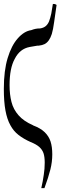

<svg xmlns="http://www.w3.org/2000/svg" viewBox="-22 -678 322 981"><path d="M133.8 47.4Q98.6 31.7 72.8 11.7Q46.9 -8.3 30.8 -38.6Q14.2 -68.4 5.9 -113.3Q-2.4 -157.7 -2.4 -224.1Q-2.4 -317.4 17.1 -381.3Q36.6 -445.8 68.8 -481.9Q101.1 -518.6 137.2 -523.9Q137.2 -526.4 137.7 -523.9Q159.2 -532.7 180.7 -532.7Q181.6 -532.7 182.6 -532.7Q199.7 -535.2 210.7 -543.9Q221.7 -552.7 228.5 -568.4Q234.9 -585 240.2 -609.4Q244.1 -636.2 248 -657.2Q257.3 -659.7 267.1 -652.8Q260.7 -611.3 254.4 -564Q249.5 -527.3 242.7 -504.4Q230 -464.8 205.6 -452.6Q193.8 -446.8 176.3 -444.8Q172.9 -444.8 169.4 -444.8Q169.4 -444.8 129.9 -438Q79.1 -428.7 53.2 -377Q26.9 -329.6 26.9 -242.7Q26.9 -195.3 36.6 -157.2Q46.4 -118.7 72.8 -88.9Q98.6 -59.1 146.5 -38.1Q146.5 -38.1 146.5 -37.6Q185.5 -22.9 206.5 -2.4Q227.5 18.1 236.3 44.9Q245.1 72.3 245.1 110.4Q245.1 149.4 235.4 188Q225.6 227.5 205.1 283.2H189Q197.3 246.6 201.7 214.8Q206.5 184.6 206.5 153.3Q206.5 123 200.2 104.5Q193.8 86.4 178.7 72.8Q163.1 59.1 133.8 47.4Z"/></svg>

Font: Scarab Serif
Style: Condensed-Light
Weight: 300
Designer: John Roberts
Foundry: Scarab
Version: 1.0